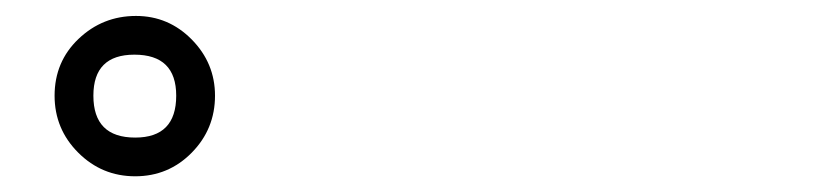

<svg xmlns="http://www.w3.org/2000/svg" viewBox="-20 -856 1040 242"><path d="M150.4 -633.8Q108.4 -633.8 78.6 -663.6Q48.8 -693.4 48.8 -735.4Q48.8 -778.3 79.1 -807.1Q109.4 -835.9 151.4 -835.9Q192.4 -835.9 221.7 -806.2Q251 -776.4 251 -735.4Q251 -693.4 221.7 -663.6Q192.4 -633.8 150.4 -633.8ZM150.4 -682.6Q202.1 -682.6 202.1 -735.4Q202.1 -787.1 149.4 -787.1Q97.7 -787.1 97.7 -735.4Q97.7 -682.6 150.4 -682.6Z"/></svg>

Font: Kosugi
Style: Regular
Weight: 400
Version: Version 4.002